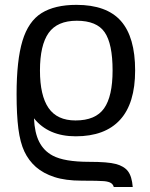

<svg xmlns="http://www.w3.org/2000/svg" viewBox="-20 -558 613 786"><path d="M533.2 -269.5Q533.2 -134.8 471.4 -67.4Q409.7 0 290 0Q178.2 0 119.1 -73.7Q121.6 -14.6 140.4 22.5Q159.2 59.6 195.8 79.1Q243.2 104.5 345.2 104.5Q421.4 104.5 454.1 113.3Q487.8 122.1 503.9 143.1Q520 164.1 523.4 207.5H445.8Q442.9 196.8 434.1 191.2Q425.3 185.5 406.2 183.6Q396.5 182.6 373.5 182.1Q350.6 181.6 314.5 181.6Q248 181.6 202.6 166.7Q157.2 151.9 127 125.5Q97.2 99.1 79.8 62.3Q62.5 25.4 55.2 -31Q47.9 -87.4 47.9 -172.4Q47.9 -311 72 -390.9Q96.2 -470.7 150.1 -504.4Q204.1 -538.1 293 -538.1Q416.5 -538.1 474.9 -472.2Q533.2 -406.2 533.2 -269.5ZM440.9 -269.5Q440.9 -378.9 408.4 -426Q376 -473.1 294.4 -473.1Q214.4 -473.1 179 -423.1Q143.6 -373 143.6 -269.5Q143.6 -167 178.7 -116Q213.9 -64.9 289.1 -64.9Q371.1 -64.9 406 -114.3Q440.9 -163.6 440.9 -269.5Z"/></svg>

Font: Arimo Nerd Font
Style: Regular
Weight: 400
Designer: Steve Matteson
Foundry: Monotype Imaging Inc.
Version: Version 1.33;Nerd Fonts 3.2.1